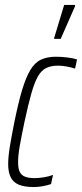

<svg xmlns="http://www.w3.org/2000/svg" viewBox="-20 -747 331 775"><path d="M117 8Q79 8 56 -1.5Q33 -11 23 -32Q13 -53 13 -84Q13 -115 20 -157Q27 -199 38 -254Q54 -333 69.5 -384.5Q85 -436 103 -465.5Q121 -495 146 -506.5Q171 -518 206 -518Q227 -518 252 -515Q277 -512 291 -507L283 -470Q269 -475 249.5 -478.5Q230 -482 214 -482Q186 -482 166.5 -472.5Q147 -463 133 -438.5Q119 -414 106.5 -369.5Q94 -325 79 -256Q67 -199 60 -159.5Q53 -120 53 -92Q53 -66 60 -52.5Q67 -39 82 -33.5Q97 -28 118 -28Q137 -28 158 -31.5Q179 -35 194 -41L186 -4Q172 1 153 4.5Q134 8 117 8ZM198 -590 199 -595 239 -727H283V-722L225 -590Z"/></svg>

Font: Saira UltraCondensed ExtraLight
Style: Italic
Weight: 250
Width: 1
Italic angle: -12°
Designer: Hector Gatti with collaboration of the Omnibus-Type team
Foundry: Omnibus-Type
Version: Version 1.101